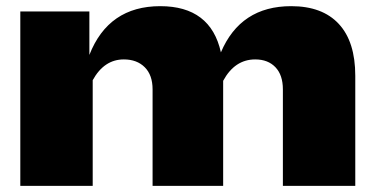

<svg xmlns="http://www.w3.org/2000/svg" viewBox="-20 -603 1221 623"><path d="M45.9 0V-565.9H270V-424.8Q332 -583 500 -583Q663.6 -583 696.8 -433.1Q760.3 -583 924.8 -583Q1025.9 -583 1079.3 -525.4Q1132.8 -467.8 1132.8 -356.9V0H897.9V-313Q897.9 -359.4 873.8 -384.8Q849.6 -410.2 808.1 -410.2Q741.7 -410.2 704.1 -340.8V0H475.1V-313Q475.1 -359.4 449.7 -384.8Q424.3 -410.2 381.8 -410.2Q317.9 -410.2 280.8 -342.8V0Z"/></svg>

Font: Mattone
Style: Bold
Weight: 700
Width: 6
Designer: Nunzio Mazzaferro
Foundry: Collletttivo
Version: Version 2.000;Glyphs 3.2 (3217)